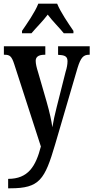

<svg xmlns="http://www.w3.org/2000/svg" viewBox="-20 -786 505 1038"><path d="M99 -619V-606H150C175 -636 213 -673 238 -707C262 -674 304 -633 325 -606H377V-619C351 -657 307 -721 289 -766H187C170 -721 125 -657 99 -619ZM24 181V232H36C194 232 222 185 278 -5L399 -418C417 -477 432 -490 462 -490H465V-536H294V-490L298 -489C330 -488 345 -481 345 -455C345 -438 341 -417 335 -399L286 -205C276 -166 269 -133 263 -98C259 -129 249 -177 232 -236L186 -395C178 -420 173 -441 173 -457C173 -476 185 -490 221 -490H225V-536H1V-490H5C33 -490 43 -482 57 -439L201 6C173 114 132 181 24 181Z"/></svg>

Font: Noto Serif Sinhala ExtraCondensed SemiBold
Style: Regular
Weight: 600
Width: 2
Designer: Jelle Bosma - Monotype Design Team
Foundry: Monotype Imaging Inc.
Version: Version 2.007